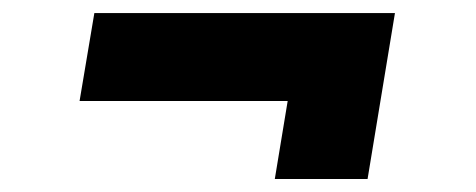

<svg xmlns="http://www.w3.org/2000/svg" viewBox="-20 -409 722 291"><path d="M396.5 -137.7 416 -255.9H100.6L123 -389.2H578.6L537.1 -137.7Z"/></svg>

Font: Inter 18pt ExtraBold
Style: Italic
Weight: 800
Italic angle: -9.3988°
Designer: Rasmus Andersson
Foundry: rsms
Version: Version 4.001;git-66647c0bb